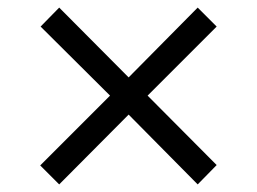

<svg xmlns="http://www.w3.org/2000/svg" viewBox="-20 -603 678 506"><path d="M86 -167 136 -117 319 -301 501 -117 551 -168 369 -351 551 -533 501 -583 319 -399 136 -583 87 -533 270 -351Z"/></svg>

Font: Geom Light
Style: Regular
Weight: 300
Version: Version 1.102